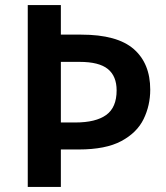

<svg xmlns="http://www.w3.org/2000/svg" viewBox="-20 -734 653 754"><path d="M570 -382Q570 -320 544 -266.5Q518 -213 456.5 -180Q395 -147 289 -147H219V0H89V-714H219V-598H299Q440 -598 505 -541.5Q570 -485 570 -382ZM276 -253Q356 -253 397 -282.5Q438 -312 438 -379Q438 -435 403.5 -463Q369 -491 293 -491H219V-253Z"/></svg>

Font: Noto Sans Cherokee SemiBold
Style: Regular
Weight: 600
Designer: Monotype Design Team
Foundry: Monotype Imaging Inc.
Version: Version 2.001; ttfautohint (v1.8.4.7-5d5b)